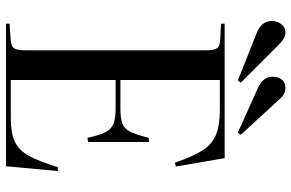

<svg xmlns="http://www.w3.org/2000/svg" viewBox="-186 -787 973 641"><g transform="rotate(90 300.5 -466.5)"><path d="M59 0V-12L117 -16Q136 -18 142 -28.5Q148 -39 148 -67V-668Q148 -693 141.5 -703.5Q135 -714 115 -715L59 -718V-730H508L536 -567L523 -564Q503 -623 482.5 -655.5Q462 -688 430 -701Q398 -714 345 -714H247V-382H342Q375 -382 392.5 -388.5Q410 -395 420 -415.5Q430 -436 440 -476L454 -478V-274L440 -272Q432 -311 422 -331Q412 -351 394 -358.5Q376 -366 342 -366H247V-16H374Q423 -16 452 -29Q481 -42 500 -76Q519 -110 538 -173H551L535 0ZM423 -774 276 -840Q236 -857 236 -891Q236 -908 245.5 -920.5Q255 -933 274 -933Q283 -933 292.5 -928.5Q302 -924 314 -910L430 -784ZM249 -774 90 -837Q50 -853 50 -888Q50 -905 60.5 -919Q71 -933 90 -933Q107 -933 130 -910L256 -784Z"/></g></svg>

Font: Display Regular
Style: Regular
Weight: 400
Designer: Latin by Veronika Burian and Jose Scaglione. Greek by Irene Vlachou. Cyrillic by Vera Evstafieva.
Foundry: TypeTogether
Version: Version 3.002